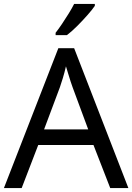

<svg xmlns="http://www.w3.org/2000/svg" viewBox="-20 -964 679 984"><path d="M545 0 459 -221H176L91 0H0L279 -717H360L638 0ZM352 -517Q349 -525 342 -546Q335 -567 328.5 -589.5Q322 -612 318 -624Q311 -593 302 -563.5Q293 -534 287 -517L206 -301H432ZM466 -934Q454 -916 429 -887.5Q404 -859 375.5 -830.5Q347 -802 323 -784H265V-796Q280 -815 297.5 -841Q315 -867 332 -894.5Q349 -922 360 -944H466Z"/></svg>

Font: Noto Sans Old Italic
Style: Regular
Weight: 400
Designer: Monotype Design Team
Foundry: Monotype Imaging Inc.
Version: Version 2.003; ttfautohint (v1.8.4.7-5d5b)